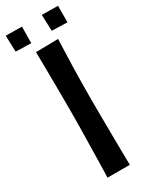

<svg xmlns="http://www.w3.org/2000/svg" viewBox="-250 -887 729 931"><g transform="rotate(-30 115.0 -421.5)"><path d="M56.4 -700.8 181.2 -702.8Q181.2 -702.8 180.5 -683.6Q179.8 -664.4 178.6 -631.6Q177.4 -598.8 176.2 -556.1Q175 -513.4 174.3 -465.9Q173.6 -418.4 173.6 -370.8Q173.6 -323.2 174.1 -271.7Q174.6 -220.2 175 -172Q175.4 -123.8 175.9 -84.8Q176.4 -45.8 176.9 -23Q177.4 -0.2 177.4 -0.2L52.4 -0.4Q52.4 -0.4 53.2 -26Q54 -51.6 54.8 -93.1Q55.6 -134.6 56.6 -183.7Q57.6 -232.8 58.4 -281.6Q59.2 -330.4 59.2 -368.8Q59.2 -409.6 58.9 -457.2Q58.6 -504.8 58.3 -551.8Q58 -598.8 57.4 -638.2Q56.8 -677.6 56.4 -700.8ZM-31 -843.2 59.4 -842.2 58.2 -749.8 -27.8 -752.4ZM171 -843.2 261.4 -842.2 260.8 -749.8 174.2 -752.4Z"/></g></svg>

Font: Truculenta
Style: Regular
Weight: 400
Designer: Ivan Castro, Eva Sanz & Omnibus-Type Team
Foundry: Omnibus-Type
Version: Version 1.002